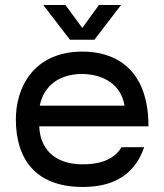

<svg xmlns="http://www.w3.org/2000/svg" viewBox="-20 -729 651 763"><path d="M309 14C410 14 510 -19 553 -144H463C429 -88 365 -76 309 -76C192 -76 139 -142 136 -227H570C570 -473 418 -524 309 -524C108 -524 43 -375 43 -255C43 -103 116 14 309 14ZM138 -309C153 -385 212 -435 306 -435C363 -435 458 -412 475 -309ZM152 -709 258 -571H355L461 -709H373L307 -618L240 -709Z"/></svg>

Font: Hibana 45 SubMedium
Style: Regular
Weight: 500
Width: 6
Designer: pygmalion
Foundry: ybstudio
Version: Version 2021.007;FEAKit 1.0